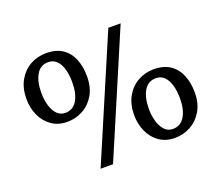

<svg xmlns="http://www.w3.org/2000/svg" viewBox="-123 -931 1281 1111"><g transform="rotate(-20 517.5 -375.5)"><path d="M318.7 0 639.6 -751H715.4L395.3 0ZM231.9 -320.5Q176 -320.5 136.1 -348.5Q96.2 -376.6 74.8 -422.9Q53.4 -469.3 53.4 -524.4Q53.4 -592.2 80.5 -639.6Q107.6 -687 152.1 -711.7Q196.6 -736.5 249.2 -736.5Q312.5 -736.5 351.9 -708.9Q391.3 -681.3 409.6 -634.7Q427.9 -588.1 427.9 -530.4Q427.9 -462.6 400.5 -415.8Q373.1 -368.9 328.3 -344.7Q283.5 -320.5 231.9 -320.5ZM238.7 -373.3Q285.9 -373.3 310.9 -415Q335.9 -456.7 335.9 -526.4Q335.9 -570.8 326.2 -606.4Q316.4 -642 295.8 -662.7Q275.1 -683.4 243.2 -683.4Q196.1 -683.4 171.2 -641.4Q146.4 -599.3 146.4 -529Q146.4 -488.5 156.5 -452.8Q166.6 -417.2 187.1 -395.2Q207.6 -373.3 238.7 -373.3ZM785.7 -20Q729.5 -20 689.6 -48Q649.7 -76.1 628.4 -122.6Q607.2 -169 607.2 -224Q607.2 -291.8 634.3 -339.2Q661.4 -386.5 706 -411.3Q750.5 -436 803.1 -436Q865.9 -436 905.3 -408.3Q944.7 -380.5 963.3 -333.8Q981.9 -287.2 981.9 -230Q981.9 -162.2 954.2 -115.3Q926.5 -68.5 881.7 -44.2Q836.9 -20 785.7 -20ZM791.7 -73Q838.9 -73 864.4 -114.8Q889.9 -156.6 889.8 -226Q889.8 -269.8 879.9 -305.5Q870.1 -341.2 849.5 -362.1Q829 -383 797.1 -383Q749.7 -383 724.5 -341.1Q699.4 -299.2 699.4 -229.4Q699.4 -188.4 709.6 -152.8Q719.9 -117.2 740.4 -95.1Q760.9 -73 791.7 -73Z"/></g></svg>

Font: Merriweather Light
Style: Regular
Weight: 300
Designer: Eben Sorkin
Foundry: Eben Sorkin
Version: Version 2.100